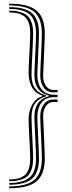

<svg xmlns="http://www.w3.org/2000/svg" viewBox="-20 -820 392 1042"><path d="M292.5 -318.8V-332H270.5Q245.2 -332 229.8 -352.9Q214.2 -373.8 214.2 -409.8Q214.2 -419 215.6 -449.2Q217 -479.5 218.8 -517.5Q220.5 -555.5 221.8 -589.1Q223 -622.8 223 -638.5Q223 -725 178.2 -762.5Q133.5 -800 30 -800V-790.5Q125 -790.5 166.1 -755.2Q207.2 -720 207.2 -638.5Q207.2 -622.8 205.9 -589.5Q204.5 -556.2 202.8 -518.5Q201 -480.8 199.8 -450.6Q198.5 -420.5 198.5 -411.2Q198.5 -371 217 -344.9Q235.5 -318.8 270.5 -318.8ZM30 182.5Q116.5 182.5 154 149.5Q191.5 116.5 191.5 40.2Q191.5 25 190.1 -7.9Q188.8 -40.8 187 -78.2Q185.2 -115.8 183.9 -145.8Q182.5 -175.8 182.5 -185.5Q182.5 -232.5 205.4 -262.5Q228.2 -292.5 270.5 -292.5H292.5V-306H270.5Q228.2 -306 205.4 -336.1Q182.5 -366.2 182.5 -413.2Q182.5 -423 183.9 -453Q185.2 -483 187 -520.5Q188.8 -558 190.1 -590.9Q191.5 -623.8 191.5 -639Q191.5 -715.2 154 -748.2Q116.5 -781.2 30 -781.2V-771.5Q108 -771.5 141.8 -740.8Q175.5 -710 175.5 -639Q175.5 -623.8 174.2 -591.2Q173 -558.8 171.2 -521.8Q169.5 -484.8 168.1 -454.9Q166.8 -425 166.8 -414.8Q166.8 -376 178.6 -352.6Q190.5 -329.2 208.4 -317.6Q226.2 -306 244.2 -302V-296.8Q226.2 -292.8 208.4 -281.1Q190.5 -269.5 178.6 -246.1Q166.8 -222.8 166.8 -184Q166.8 -173.8 168.1 -143.8Q169.5 -113.8 171.2 -76.8Q173 -39.8 174.2 -7.2Q175.5 25.2 175.5 40.2Q175.5 111.2 141.8 142.1Q108 173 30 173ZM30 163.5Q99.5 163.5 129.6 134.9Q159.8 106.2 159.8 40.2Q159.8 25.2 158.4 -7Q157 -39.2 155.2 -76Q153.5 -112.8 152.2 -142.5Q151 -172.2 151 -182.5Q151 -234.2 171.9 -260.8Q192.8 -287.2 230 -296.8V-302.2Q192.8 -311.5 171.9 -338Q151 -364.5 151 -416Q151 -426.2 152.2 -456.1Q153.5 -486 155.2 -522.8Q157 -559.5 158.4 -591.8Q159.8 -624 159.8 -639Q159.8 -705 129.6 -733.5Q99.5 -762 30 -762V-752.5Q91 -752.5 117.5 -726.1Q144 -699.8 144 -639Q144 -624 142.6 -594.1Q141.2 -564.2 139.5 -530.4Q137.8 -496.5 136.4 -468.8Q135 -441 135 -430.5Q135 -326.8 208.8 -301.5V-297.2Q172.8 -285.8 153.9 -250.5Q135 -215.2 135 -168Q135 -157.8 136.4 -130Q137.8 -102.2 139.5 -68.4Q141.2 -34.5 142.6 -4.5Q144 25.5 144 40.2Q144 101 117.5 127.5Q91 154 30 154ZM30 201.5Q133.5 201.5 178.2 164Q223 126.5 223 40Q223 24.2 221.8 -9.1Q220.5 -42.5 218.8 -80.5Q217 -118.5 215.6 -148.9Q214.2 -179.2 214.2 -188.8Q214.2 -224.5 229.8 -245.5Q245.2 -266.5 270.5 -266.5H292.5V-279.8H270.5Q235.5 -279.8 217 -253.5Q198.5 -227.2 198.5 -187.2Q198.5 -177.8 199.8 -147.5Q201 -117.2 202.8 -79.6Q204.5 -42 205.9 -8.8Q207.2 24.5 207.2 40Q207.2 121.2 166.1 156.5Q125 191.8 30 191.8Z"/></svg>

Font: Big Shoulders Inline Text
Style: Regular
Weight: 400
Designer: Patric King
Foundry: XO Type Co
Version: Version 1.000